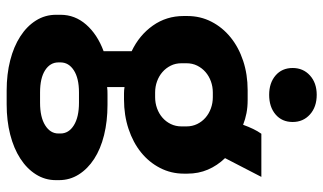

<svg xmlns="http://www.w3.org/2000/svg" viewBox="-222 -562 994 591"><g transform="rotate(90 275.5 -266.0)"><path d="M271.4 -597Q308.6 -597 331.8 -616.7Q355 -636.4 355 -669.4Q355 -701.8 331.8 -722.6Q308.6 -743.4 271.4 -743.4Q234.8 -743.4 211.8 -722.6Q188.8 -701.8 188.8 -669.4Q188.8 -636.4 211.8 -616.7Q234.8 -597 271.4 -597ZM28.8 -333.8Q28.8 -280.8 58.2 -239.1Q87.6 -197.4 137 -173.8V-87.4Q85.4 -68.2 55.2 -33.7Q25 0.8 25 45.2V59Q25 92.8 42.7 120.9Q60.3 148.9 91.5 169Q122.6 189.2 165.3 200.1Q208 211 258.2 211H300.8Q351 211 393.7 200.1Q436.4 189.2 467.5 169Q498.7 148.9 516.3 120.9Q534 92.8 534 59.6V50Q534 16.6 516.6 -10.9Q499.3 -38.4 468.7 -58.3Q438.2 -78.2 395.5 -88.8Q352.8 -99.4 302 -99.4H269.6Q263.6 -99.4 258.2 -99.2Q252.8 -99 247.6 -98.2V-151.8Q252 -151 256.8 -150.6Q261.5 -150.2 266.8 -150.2H285.6Q334.2 -150.2 376.1 -164.1Q418 -178 448.5 -202.6Q479.1 -227.3 496.5 -261.2Q514 -295.1 514 -334.4V-345.4Q514 -379.4 501.6 -408.4Q489.2 -437.4 466.2 -461.2L524 -573H391.2Q383 -561.4 376.4 -547.6Q369.8 -533.8 363.6 -516.8Q346.4 -523.6 327.8 -527.2Q309.2 -530.8 287.4 -530.8H257.2Q208.4 -530.8 166.6 -516.9Q124.8 -503 94.3 -478.1Q63.7 -453.2 46.3 -419.3Q28.8 -385.4 28.8 -345ZM174.2 -342.4Q174.2 -360.8 181.6 -375.6Q189.1 -390.5 201.3 -401.1Q213.6 -411.8 229.9 -417.7Q246.2 -423.6 264.2 -423.6H278.6Q296.6 -423.6 313 -417.7Q329.3 -411.8 341.5 -401.2Q353.8 -390.6 361.2 -375.6Q368.6 -360.5 368.6 -342.4V-327.2Q368.6 -309.1 361.2 -294Q353.8 -279 341.5 -268.4Q329.3 -257.8 313 -251.9Q296.6 -246 278.6 -246H264.2Q246.2 -246 229.9 -251.9Q213.6 -257.8 201.3 -268.5Q189.1 -279.1 181.6 -294Q174.2 -308.8 174.2 -327.2ZM171.6 45.3Q171.6 20 196 4.2Q220.4 -11.6 264 -11.6H295.6Q339.8 -11.6 365.1 4.1Q390.4 19.8 390.4 45.4V51.7Q390.4 76.6 365.3 92.4Q340.2 108.2 295.6 108.2H264Q220 108.2 195.8 92.7Q171.6 77.1 171.6 51.6Z"/></g></svg>

Font: Fixel Variable
Style: Regular
Weight: 100
Width: 3
Designer: AlfaBravo + MacPaw
Foundry: Kyrylo Tkachov, Marchela Mozhyna, Serhii Makarenko, Maria Weinstein, Zakhar Kryvoshyya
Version: Version 1.211